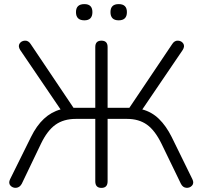

<svg xmlns="http://www.w3.org/2000/svg" viewBox="-20 -909 988 935"><path d="M474 6Q444 6 444 -26V-330H349Q290 -330 250 -301.5Q210 -273 179 -208L86 -14Q76 4 59 5.5Q42 7 31 -5Q20 -17 29 -36L131 -242Q185 -352 275 -376L78 -666Q67 -684 75.5 -697Q84 -710 101 -711Q118 -712 129 -695L338 -384H444V-680Q444 -711 474 -711Q504 -711 504 -680V-384H610L819 -695Q830 -712 847 -711Q864 -710 872.5 -697Q881 -684 870 -666L673 -376Q719 -364 754 -330Q789 -296 816 -242L917 -36Q926 -17 915 -5Q904 7 887 5.5Q870 4 861 -14L767 -208Q735 -274 695.5 -302Q656 -330 599 -330H504V-26Q504 6 474 6ZM558 -810Q518 -810 518 -850Q518 -889 558 -889Q598 -889 598 -850Q598 -810 558 -810ZM391 -810Q350 -810 350 -850Q350 -889 391 -889Q430 -889 430 -850Q430 -810 391 -810Z"/></svg>

Font: Nunito Light
Style: Regular
Weight: 300
Designer: Vernon Adams
Foundry: Vernon Adams
Version: Version 3.601; ttfautohint (v1.8.2.53-6de2)